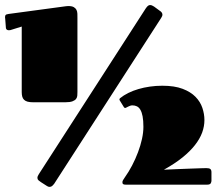

<svg xmlns="http://www.w3.org/2000/svg" viewBox="-20 -730 875 759"><path d="M193.8 -2.9Q190.9 1 186.5 4.9Q182.1 8.8 175.8 8.8Q170.4 8.8 165 4.9L142.1 -9.8Q136.7 -13.2 132.3 -17.1Q127.9 -21 127.9 -26.9Q127.9 -33.2 133.8 -42L556.2 -696.8Q561.5 -704.6 565.4 -707.3Q569.3 -710 573.2 -710Q577.6 -710 581.1 -708.3Q584.5 -706.5 588.9 -704.1L610.8 -688Q622.1 -681.2 622.1 -671.9Q622.1 -668.9 620.8 -666Q619.6 -663.1 617.2 -659.2ZM22 -611.3Q21 -611.3 19.3 -610.8Q17.6 -610.4 15.1 -610.4Q10.7 -610.4 7.6 -612.3Q4.4 -614.3 3.4 -618.7L0.5 -656.7Q0 -658.2 0 -659.7V-662.6Q0 -667.5 2 -670.4Q3.9 -673.3 13.7 -674.8L227.5 -703.6Q232.9 -704.6 240 -705.3Q247.1 -706.1 249.5 -706.1Q264.2 -706.1 271.5 -701.9Q278.8 -697.8 282.2 -691.2Q285.6 -684.6 285.9 -675.8Q286.1 -667 286.1 -658.2V-366.2Q286.1 -359.4 285.6 -352.3Q285.2 -345.2 281 -339.4Q276.9 -333.5 266.8 -329.6Q256.8 -325.7 237.8 -325.7H111.8Q97.7 -325.7 88.9 -328.1Q80.1 -330.6 75 -335.7Q69.8 -340.8 67.9 -348.4Q65.9 -356 65.9 -366.2V-625ZM477.1 0Q470.2 0 467 -2Q463.9 -3.9 463.9 -9.8Q463.9 -13.7 466.6 -18.3Q469.2 -22.9 473.1 -28.3Q488.8 -50.3 502.2 -75.9Q515.6 -101.6 525.6 -128.2Q535.6 -154.8 541.3 -180.7Q546.9 -206.5 546.9 -228.5Q546.9 -253.9 543.7 -270.3Q540.5 -286.6 534.9 -296.1Q529.3 -305.7 521.2 -309.6Q513.2 -313.5 503.4 -313.5Q498.5 -313.5 494.1 -311.8Q489.7 -310.1 486.1 -308.3Q482.4 -306.6 479.5 -304.9Q476.6 -303.2 474.6 -303.2Q472.7 -303.2 470.2 -305.7L453.1 -333.5Q452.6 -334.5 452.4 -335.2Q452.1 -335.9 452.1 -336.9Q452.1 -338.9 452.9 -339.8Q453.6 -340.8 454.6 -341.8Q468.3 -353 486.8 -362.3Q505.4 -371.6 527.1 -377.9Q548.8 -384.3 572.8 -387.7Q596.7 -391.1 621.6 -391.1Q669.9 -391.1 701.9 -378.9Q733.9 -366.7 752.9 -347.2Q772 -327.6 780 -303.5Q788.1 -279.3 788.1 -255.4Q788.1 -230.5 779.1 -205.8Q770 -181.2 750.7 -156.5Q731.4 -131.8 701.2 -107.4Q670.9 -83 627.9 -59.1Q654.8 -60.5 682.6 -61.5Q710.4 -62.5 734.1 -63.5Q757.8 -64.5 774.7 -64.9Q791.5 -65.4 795.9 -65.4Q807.1 -65.4 811.5 -61.8Q815.9 -58.1 815.9 -49.3V-15.1Q815.9 -10.7 813 -5.4Q810.1 0 798.3 0Z"/></svg>

Font: Fascinate
Style: Regular
Weight: 900
Designer: Astigmatic (AOETI)
Foundry: Astigmatic (AOETI)
Version: Version 1.000